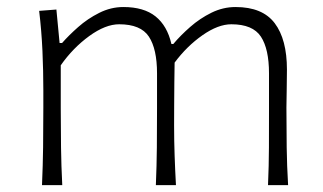

<svg xmlns="http://www.w3.org/2000/svg" viewBox="-20 -540 942 560"><path d="M761.7 0Q764.2 -57.1 764.4 -109.9Q764.6 -162.6 764.6 -224.6V-326.2Q764.6 -397 741 -433.1Q717.3 -469.2 654.8 -469.2Q616.2 -469.2 570.6 -437.3Q524.9 -405.3 489.3 -357.4Q488.8 -333 488.5 -299.8Q488.3 -266.6 488 -233.2Q487.8 -199.7 487.8 -174.3Q487.8 -128.4 489.3 -86.7Q490.7 -44.9 493.2 0H434.6Q437 -57.1 437.5 -109.9Q438 -162.6 438 -224.6V-326.2Q438 -397 414.3 -433.1Q390.6 -469.2 327.6 -469.2Q287.6 -469.2 240.2 -434.8Q192.9 -400.4 157.2 -349.6V-224.6Q157.2 -162.6 158 -109.9Q158.7 -57.1 161.6 0H102.5Q105 -57.1 105.7 -110.1Q106.4 -163.1 106.4 -226.1V-277.3Q106.4 -332.5 103.8 -391.6Q101.1 -450.7 94.2 -508.3L144.5 -512.2L153.8 -414.6H161.1Q180.2 -436.5 207.8 -460.9Q235.4 -485.4 269.3 -502.4Q303.2 -519.5 339.8 -519.5Q399.4 -519.5 433.6 -492.2Q467.8 -464.8 480 -411.6H485.4Q506.3 -436.5 534.7 -461.4Q563 -486.3 596.7 -502.9Q630.4 -519.5 667 -519.5Q745.6 -519.5 781.2 -472.4Q816.9 -425.3 816.9 -336.9Q816.9 -304.2 816.2 -275.9Q815.4 -247.6 815.4 -226.1Q815.4 -163.1 816.2 -110.1Q816.9 -57.1 820.3 0Z"/></svg>

Font: Pinar DS1 Light
Style: Regular
Weight: 300
Designer: Amin Abedi
Version: Version 3.000